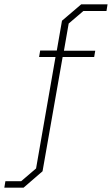

<svg xmlns="http://www.w3.org/2000/svg" viewBox="-66 -757 518 889"><path d="M-46 112 -41 82H32L101 23L191 -493H115L120 -523H197L221 -661L310 -737H432L427 -706H320L252 -648L230 -522H375L370 -493H224L131 36L43 112Z"/></svg>

Font: Tomorrow ExtraLight
Style: Italic
Weight: 275
Italic angle: -10°
Designer: Tony de Marco, Monica Rizzolli
Foundry: Just in Type
Version: Version 2.002